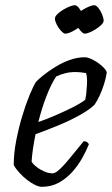

<svg xmlns="http://www.w3.org/2000/svg" viewBox="-20 -721 432 741"><path d="M141 0Q131 0 116 -7Q101 -14 85.5 -26Q70 -38 56 -53Q42 -68 33 -84Q33 -129 42.5 -178Q52 -227 65.5 -272Q79 -317 93.5 -352.5Q108 -388 119 -405Q128 -415 148 -431Q168 -447 194 -463Q220 -479 249 -489.5Q278 -500 307 -500Q321 -500 341 -489Q361 -478 376 -464Q391 -450 392 -441Q389 -420 381.5 -396Q374 -372 364 -351Q354 -330 345 -317Q327 -299 291 -278.5Q255 -258 209.5 -239Q164 -220 117 -203Q111 -172 107 -145Q103 -118 102 -97Q108 -87 121.5 -76.5Q135 -66 151.5 -59Q168 -52 182 -52Q191 -52 202 -60.5Q213 -69 227.5 -85Q242 -101 260.5 -124Q279 -147 303 -176Q311 -176 316 -172.5Q321 -169 323 -164Q313 -139 297 -110.5Q281 -82 258.5 -57Q236 -32 207 -16Q178 0 141 0ZM128 -250Q160 -261 194.5 -276Q229 -291 260 -306.5Q291 -322 309 -336Q311 -345 312.5 -356Q314 -367 314 -374Q316 -392 316 -409.5Q316 -427 312 -439Q301 -441 290.5 -442Q280 -443 272 -443Q249 -443 230.5 -438Q212 -433 197 -426Q178 -398 159.5 -350.5Q141 -303 128 -250ZM307 -591Q301 -591 291 -602Q281 -613 274.5 -626.5Q268 -640 268 -649Q268 -657 277 -666Q286 -675 299 -683Q312 -691 324.5 -696Q337 -701 343 -701Q351 -701 359.5 -690.5Q368 -680 374 -665.5Q380 -651 380 -641Q380 -634 371.5 -625.5Q363 -617 350.5 -609Q338 -601 326 -596Q314 -591 307 -591ZM232 -591Q226 -591 216 -601.5Q206 -612 199 -626Q192 -640 192 -649Q192 -657 201 -666Q210 -675 223 -683Q236 -691 249 -696Q262 -701 268 -701Q276 -701 284.5 -690.5Q293 -680 299 -665.5Q305 -651 305 -641Q305 -634 296.5 -625.5Q288 -617 275.5 -609Q263 -601 251.5 -596Q240 -591 232 -591Z"/></svg>

Font: Texturina Medium 12pt ExtraLight
Style: Italic
Weight: 250
Italic angle: -11°
Version: Version 1.002